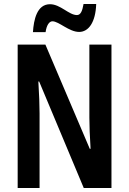

<svg xmlns="http://www.w3.org/2000/svg" viewBox="-20 -936 642 956"><path d="M144 -776H207C212 -812 226 -830 241 -830C273 -830 324 -777 374 -777C421 -777 456 -825 459 -916H396C390 -882 382 -861 363 -861C323 -861 281 -915 229 -915C164 -915 148 -838 144 -776ZM535 0V-714H425V-350C425 -310 427 -259 431 -195H427L206 -714H68V0H177V-372C177 -413 175 -465 171 -530H175L397 0Z"/></svg>

Font: Noto Sans Lao Looped ExtraCondensed SemiBold
Style: Regular
Weight: 600
Width: 2
Designer: Mark Frömberg, Ben Mitchell
Foundry: The Fontpad Ltd
Version: Version 1.002